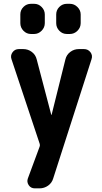

<svg xmlns="http://www.w3.org/2000/svg" viewBox="-20 -780 540 1019"><path d="M425.8 -519.5Q447.3 -519.5 460 -502.9Q472.7 -486.3 465.8 -465.8L262.7 166Q255.9 190.4 235.4 205.1Q214.8 219.7 189.5 219.7H165Q143.6 219.7 132.3 202.6Q121.1 185.5 127.9 167L190.4 -2Q193.4 -9.8 190.4 -17.6L41 -465.8Q34.2 -485.4 46.4 -502.4Q58.6 -519.5 80.1 -519.5H103.5Q128.9 -519.5 148.9 -504.4Q168.9 -489.3 174.8 -464.8L252 -170.9Q252 -169.9 252.9 -169.9Q253.9 -169.9 253.9 -170.9L327.1 -464.8Q333 -489.3 353 -504.4Q373 -519.5 398.4 -519.5ZM335 -759.8H350.6Q374 -759.8 391.1 -742.7Q408.2 -725.6 408.2 -703.1V-657.2Q408.2 -633.8 391.1 -616.7Q374 -599.6 350.6 -599.6H335Q311.5 -599.6 294.9 -616.7Q278.3 -633.8 278.3 -657.2V-703.1Q278.3 -726.6 294.9 -743.2Q311.5 -759.8 335 -759.8ZM144.5 -759.8H161.1Q184.6 -759.8 201.2 -742.7Q217.8 -725.6 217.8 -703.1V-657.2Q217.8 -633.8 200.7 -616.7Q183.6 -599.6 161.1 -599.6H144.5Q121.1 -599.6 104.5 -616.7Q87.9 -633.8 87.9 -657.2V-703.1Q87.9 -726.6 104.5 -743.2Q121.1 -759.8 144.5 -759.8Z"/></svg>

Font: Rounded Mgen+ 1mn bold
Style: Bold
Weight: 700
Designer: [Source Han Sans]
Ryoko NISHIZUKA  (kana & ideographs); Paul D. Hunt (Latin, Greek & Cyrillic); Wenlong ZHANG  (bopomofo
Version: Version 1.059.20150602